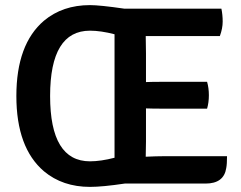

<svg xmlns="http://www.w3.org/2000/svg" viewBox="-20 -717 944 751"><path d="M551 -163 550 -104Q592 -106 620 -106H868Q868 -75 865 -60Q856 1 784 1H468Q381 14 332 14Q225 14 152 -47Q44 -139 44 -341.5Q44 -544 152 -636Q225 -697 332 -697Q371 -697 467 -683H846Q851 -659 851 -632.5Q851 -606 840 -576H550L551 -508V-396Q575 -397 616 -397H790Q797 -373 797 -344.5Q797 -316 790 -292H616Q575 -292 551 -293ZM332 -86Q374 -86 428 -100V-583Q374 -597 332 -597Q176 -597 176 -341.5Q176 -86 332 -86Z"/></svg>

Font: Signika Negative
Style: Semibold
Weight: 600
Designer: Anna Giedrys
Foundry: Anna Giedrys
Version: Version 1.001